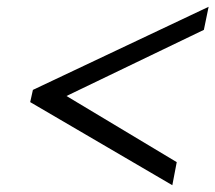

<svg xmlns="http://www.w3.org/2000/svg" viewBox="-20 -614 635 566"><path d="M69 -313 77 -349 595 -594 581 -526 176 -331 501 -136 488 -68Z"/></svg>

Font: Taviraj Medium
Style: Italic
Weight: 500
Italic angle: -12°
Designer: Katatrad Team
Foundry: CadsonDemak
Version: Version 1.001